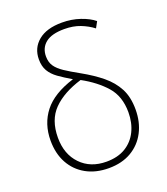

<svg xmlns="http://www.w3.org/2000/svg" viewBox="-141 -864 848 973"><g transform="rotate(-20 283.0 -377.5)"><path d="M279 10Q209 10 157 -19Q105 -48 76.5 -100Q48 -152 48 -222Q48 -312 98.5 -376.5Q149 -441 261 -476Q220 -500 191.5 -520.5Q163 -541 148 -566.5Q133 -592 133 -629Q133 -690 178 -727.5Q223 -765 306 -765Q358 -765 403.5 -749.5Q449 -734 477 -711L459 -678Q429 -701 391.5 -715.5Q354 -730 306 -730Q238 -730 205 -703.5Q172 -677 172 -631Q172 -600 186.5 -578.5Q201 -557 231 -537Q261 -517 308 -491Q369 -457 413.5 -420.5Q458 -384 482.5 -337.5Q507 -291 507 -224Q507 -156 479.5 -103Q452 -50 401 -20Q350 10 279 10ZM279 -25Q340 -25 382 -50.5Q424 -76 446 -121Q468 -166 468 -223Q468 -309 420.5 -363Q373 -417 296 -459Q197 -429 142.5 -374Q88 -319 88 -223Q88 -134 140.5 -79.5Q193 -25 279 -25Z"/></g></svg>

Font: Noto Sans ExtraLight
Style: Regular
Weight: 200
Designer: Monotype Design Team
Foundry: Monotype Imaging Inc.
Version: Version 2.007